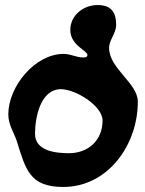

<svg xmlns="http://www.w3.org/2000/svg" viewBox="-20 -701 575 762"><path d="M119 -170C119 -234 140 -347 222 -347C280 -347 387 -281 387 -223C387 -141 327 -93 254 -93C202 -93 119 -101 119 -170ZM13 -247C13 -205 35 -177 47 -140C82 -28 98 41 231 41C409 41 527 -127 527 -297C527 -372 413 -428 413 -511C413 -543 441 -568 441 -603C441 -655 419 -681 367 -681C312 -681 259 -641 259 -582C259 -521 327 -500 327 -483C327 -473 317 -473 310 -473C282 -473 262 -487 232 -487C119 -487 13 -358 13 -247Z"/></svg>

Font: Charger
Style: Overspray
Weight: 400
Designer: Jasper
Foundry: Cannot Into Space Fonts
Version: Version 0.980